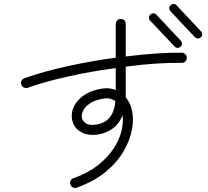

<svg xmlns="http://www.w3.org/2000/svg" viewBox="-20 -899 1040 962"><path d="M365 41Q355 45 346 40.5Q337 36 333 26Q329 16 333.5 6.5Q338 -3 348 -6Q421 -32 470.5 -71Q520 -110 549 -154.5Q578 -199 588.5 -242.5Q599 -286 594 -322Q569 -255 499 -232Q459 -219 424 -224.5Q389 -230 366 -252Q347 -271 341.5 -298Q336 -325 345 -352Q359 -392 397.5 -419.5Q436 -447 491 -455Q527 -461 560 -448V-558Q483 -548 404 -533Q325 -518 252.5 -499.5Q180 -481 119 -459Q109 -456 99.5 -460.5Q90 -465 87 -475Q83 -485 87.5 -494Q92 -503 102 -507Q198 -541 319 -567.5Q440 -594 560 -610V-779Q560 -790 567.5 -797Q575 -804 585 -804Q596 -804 603 -797Q610 -790 610 -779V-616Q690 -626 762.5 -631Q835 -636 891 -635Q902 -634 909 -627Q916 -620 916 -609Q916 -599 909 -591.5Q902 -584 891 -584Q836 -585 763 -580.5Q690 -576 610 -565V-412Q620 -399 628 -384Q636 -369 640 -350Q651 -308 642 -254.5Q633 -201 601.5 -145Q570 -89 512 -40Q454 9 365 41ZM484 -280Q551 -302 558 -392Q548 -400 533.5 -404Q519 -408 499 -405Q458 -399 430 -380.5Q402 -362 393 -336Q383 -307 402 -288Q414 -275 435.5 -273.5Q457 -272 484 -280ZM885 -665Q878 -659 869.5 -659Q861 -659 855 -666L732 -796Q726 -802 726.5 -811Q727 -820 733 -826Q740 -832 749 -832Q758 -832 764 -825L886 -695Q892 -689 891.5 -680Q891 -671 885 -665ZM986 -712Q980 -706 971 -706.5Q962 -707 956 -713L834 -843Q828 -850 828 -858.5Q828 -867 835 -873Q841 -879 850 -879Q859 -879 865 -872L987 -742Q993 -736 993 -727Q993 -718 986 -712Z"/></svg>

Font: Zen Kurenaido
Style: Regular
Weight: 400
Designer: Yoshimichi Ohira
Foundry: Positype
Version: Version 1.001